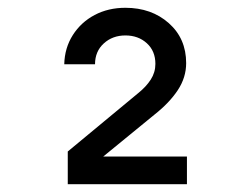

<svg xmlns="http://www.w3.org/2000/svg" viewBox="-20 -855 640 493"><path d="M154 -382V-466L335 -616Q355 -632 367 -650.5Q379 -669 379 -691Q379 -724 357 -744Q335 -764 302 -764Q269 -764 246.5 -743.5Q224 -723 224 -690H145Q146 -732 167 -765Q188 -798 223 -816.5Q258 -835 302 -835Q369 -835 413.5 -795.5Q458 -756 458 -693Q458 -656 436.5 -623.5Q415 -591 377 -561L245 -453H460V-382Z"/></svg>

Font: Pitagon Sans Mono SemiBold
Style: Regular
Weight: 600
Monospace: yes
Designer: Travis Tran
Foundry: Pitagon
Version: Version 1.001; ttfautohint (v1.8.4.7-5d5b);gftools[0.9.26]